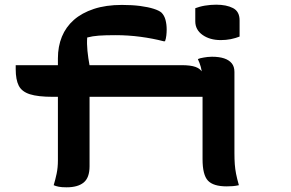

<svg xmlns="http://www.w3.org/2000/svg" viewBox="-20 -790 1240 819"><path d="M47 -512H755Q793 -512 814 -504.5Q835 -497 844.5 -479.5Q854 -462 854 -432Q854 -417 852 -402.5Q850 -388 848 -377H206Q142 -377 107.5 -388Q73 -399 60 -424.5Q47 -450 47 -495Q47 -499 47 -504Q47 -509 47 -512ZM362 -81Q362 -32 337 -11.5Q312 9 264 9Q243 9 230.5 6.5Q218 4 209 0Q216 -23 221.5 -49Q227 -75 227 -106Q227 -159 227 -214Q227 -269 227 -324Q227 -379 227 -433.5Q227 -488 227 -541Q227 -592 244 -633.5Q261 -675 295 -705Q329 -735 380.5 -752Q432 -769 500 -769Q544 -769 578 -764.5Q612 -760 635.5 -752.5Q659 -745 669 -736Q681 -724 686 -705Q691 -686 691 -664Q691 -652 689.5 -638.5Q688 -625 684 -614H678Q632 -626 579.5 -633Q527 -640 473 -640Q429 -640 401.5 -638Q374 -636 352 -630Q350 -604 353 -573.5Q356 -543 362 -511Q362 -485 362 -442.5Q362 -400 362 -349.5Q362 -299 362 -248Q362 -197 362 -153Q362 -109 362 -81ZM813 -755Q821 -758 831.5 -761Q842 -764 854 -766Q866 -768 878.5 -769Q891 -770 902 -770Q946 -770 974 -755.5Q1002 -741 1002 -703V-634Q994 -631 984.5 -628Q975 -625 964.5 -623Q954 -621 943.5 -620Q933 -619 922 -619Q875 -619 844 -641Q813 -663 813 -699ZM824 -538Q828 -540 834 -541.5Q840 -543 848.5 -544.5Q857 -546 865.5 -547Q874 -548 884 -548Q915 -548 936 -541Q957 -534 968.5 -520Q980 -506 980 -483Q980 -436 980 -389.5Q980 -343 980 -299Q980 -255 980 -214Q980 -173 980 -137Q980 -110 981.5 -89.5Q983 -69 987 -48.5Q991 -28 999 0Q985 3 973 4Q961 5 947 5Q890 5 867 -19.5Q844 -44 844 -111Q844 -134 844 -164.5Q844 -195 844 -229Q844 -263 844 -298Q844 -333 844 -366Q844 -399 844 -427Q844 -451 842.5 -469.5Q841 -488 836.5 -504.5Q832 -521 824 -538Z"/></svg>

Font: Recursive Monospace Casual
Style: Bold
Weight: 700
Version: Version 1.047